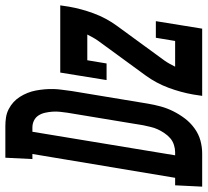

<svg xmlns="http://www.w3.org/2000/svg" viewBox="-110 -726 775 717"><g transform="rotate(-90 277.5 -367.5)"><path d="M-61 0 -56 -101H-28L61 -634H42L47 -735H165Q182 -735 198 -732.5Q214 -730 228.5 -722.5Q243 -715 254.5 -704.5Q266 -694 274.5 -680.5Q283 -667 289 -652Q295 -637 298 -621Q301 -605 302.5 -588Q304 -571 303.5 -554.5Q303 -538 300.5 -521Q298 -504 296 -487L249 -203Q245 -179 238.5 -155Q232 -131 220.5 -108Q209 -85 193.5 -64.5Q178 -44 156.5 -28.5Q135 -13 111 -6.5Q87 0 63 0ZM56 -101H68Q81 -101 95 -105.5Q109 -110 119.5 -119Q130 -128 138.5 -140.5Q147 -153 153 -166Q159 -179 162 -192.5Q165 -206 168 -219L215 -503Q217 -517 218.5 -531Q220 -545 219 -559Q218 -573 215 -586.5Q212 -600 205 -611Q198 -622 186 -628Q174 -634 160 -634H144ZM278 0 283 -33Q291 -79 308 -125Q325 -171 354 -211L484 -389Q491 -399 496.5 -409Q502 -419 507 -429H411L399 -357H337L365 -530H616L611 -497Q603 -451 586 -405Q569 -359 540 -319L410 -141Q403 -131 397.5 -121Q392 -111 387 -101H483L495 -173H557L529 0Z"/></g></svg>

Font: Iosevka Curly Slab Extended
Style: Bold Italic
Weight: 700
Width: 7
Italic angle: -9°
Monospace: yes
Designer: Belleve Invis
Foundry: Belleve Invis
Version: Version 11.0.0; ttfautohint (v1.8.3)